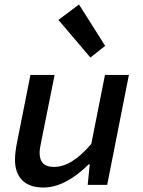

<svg xmlns="http://www.w3.org/2000/svg" viewBox="-20 -826 640 858"><path d="M174 12Q112 12 79.5 -20.5Q47 -53 47 -112Q47 -144 56 -189L116 -491H224L166 -202Q157 -161 157 -143Q157 -80 221 -80Q301 -80 388 -183L449 -491H556L459 0H372L381 -92H377Q271 12 174 12ZM384 -569 241 -737 333 -806 450 -621Z"/></svg>

Font: TypoPRO Source Code Pro
Style: Italic
Weight: 600
Italic angle: -11°
Monospace: yes
Designer: Paul D. Hunt, Teo Tuominen
Foundry: Adobe Systems Incorporated
Version: Version 1.030;PS 1.0;hotconv 1.0.84;makeotf.lib2.5.63406